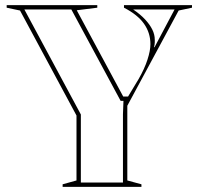

<svg xmlns="http://www.w3.org/2000/svg" viewBox="-20 -728 774 748"><path d="M224 0V-10L278 -25V-278L58 -687L6 -698V-708H359V-698L279 -688L460 -352H479L520 -420Q543 -460 554.5 -495.5Q566 -531 566 -556Q566 -600 541 -635.5Q516 -671 463 -698V-708H728V-698L676 -687L476 -316V-25L531 -10V0ZM75 -691 295 -282V-17H459V-283L461 -335H450L258 -691ZM499 -691Q527 -672 545.5 -652Q564 -632 573.5 -612.5Q583 -593 583 -573Q583 -568 583 -563Q583 -558 582 -553L580 -544H582L660 -691Z"/></svg>

Font: Kalnia Glaze Thin SemiBold
Style: Regular
Weight: 600
Version: Version 1.110